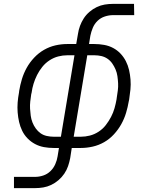

<svg xmlns="http://www.w3.org/2000/svg" viewBox="-20 -755 790 990"><path d="M52 215V157H161Q182 157 203 150Q224 143 240 127.5Q256 112 265 91.5Q274 71 277 51L284 8H257Q231 8 206.5 3.5Q182 -1 160.5 -12.5Q139 -24 122 -41.5Q105 -59 94.5 -80.5Q84 -102 78.5 -126Q73 -150 71 -175.5Q69 -201 71 -226.5Q73 -252 78 -278L79 -287Q84 -317 93 -347Q102 -377 117.5 -405Q133 -433 156 -457.5Q179 -482 207 -498Q235 -514 265.5 -521Q296 -528 327 -528H373L382 -580Q385 -601 392.5 -621.5Q400 -642 412 -660.5Q424 -679 441.5 -694Q459 -709 479 -718.5Q499 -728 520 -731.5Q541 -735 562 -735H671L672 -677H563Q542 -677 520.5 -670Q499 -663 483 -647.5Q467 -632 458.5 -611.5Q450 -591 446 -571L439 -528H466Q492 -528 517 -523.5Q542 -519 563.5 -507.5Q585 -496 601.5 -478.5Q618 -461 629 -439.5Q640 -418 645.5 -394Q651 -370 653 -344.5Q655 -319 652.5 -293.5Q650 -268 646 -242L644 -233Q639 -203 630 -173Q621 -143 605.5 -115Q590 -87 567.5 -62.5Q545 -38 517 -22Q489 -6 458 1Q427 8 396 8H350L342 60Q338 81 331 101.5Q324 122 311.5 140.5Q299 159 281.5 174Q264 189 244 198.5Q224 208 203 211.5Q182 215 161 215ZM294 -50 364 -470H327Q304 -470 280.5 -464Q257 -458 235.5 -444Q214 -430 198 -410Q182 -390 171 -368Q160 -346 153 -323Q146 -300 143 -277L141 -269Q138 -250 136 -231.5Q134 -213 135 -194.5Q136 -176 138.5 -158Q141 -140 147.5 -123.5Q154 -107 164.5 -92.5Q175 -78 189 -68Q203 -58 221 -54Q239 -50 257 -50ZM360 -50H397Q420 -50 443.5 -56Q467 -62 488.5 -76Q510 -90 525.5 -110Q541 -130 552.5 -152Q564 -174 570.5 -197Q577 -220 581 -243L582 -251Q585 -270 587.5 -288.5Q590 -307 589 -325.5Q588 -344 585.5 -362Q583 -380 576 -396.5Q569 -413 559 -427.5Q549 -442 534.5 -452Q520 -462 502.5 -466Q485 -470 467 -470H430Z"/></svg>

Font: Iosevka Etoile Light
Style: Italic
Weight: 300
Italic angle: -9°
Designer: Belleve Invis
Foundry: Belleve Invis
Version: Version 22.1.2; ttfautohint (v1.8.4)